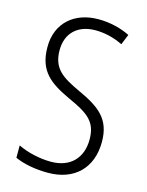

<svg xmlns="http://www.w3.org/2000/svg" viewBox="-112 -860 669 873"><g transform="rotate(15 222.5 -423.0)"><path d="M401 -255C401 -362 344 -405 241 -452C155 -492 107 -522 107 -609C107 -689 159 -738 242 -738C282 -738 327 -729 371 -707L391 -756C351 -776 299 -790 242 -790C130 -790 49 -722 50 -607C50 -493 113 -451 205 -408C303 -364 344 -334 344 -251C344 -164 291 -108 200 -108C146 -108 87 -122 44 -143V-85C86 -66 141 -56 200 -56C322 -56 401 -130 401 -255Z"/></g></svg>

Font: Noto Sans Malayalam UI Condensed Light
Style: Regular
Weight: 300
Width: 3
Designer: Jelle Bosma - Monotype Design Team
Foundry: Monotype Imaging Inc.
Version: Version 2.104